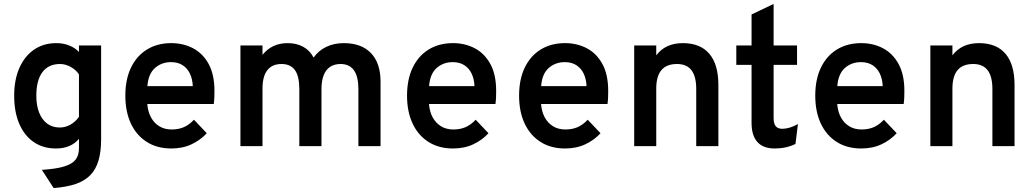

<svg xmlns="http://www.w3.org/2000/svg" viewBox="-20 -742 5246 975"><path d="M252.5 213 192.5 120.5Q264 116 305.2 103.5Q346.5 91 363.8 68.8Q381 46.5 381 11V-37Q340 12 264 12Q198.5 12 151 -20.8Q103.5 -53.5 77.8 -113.5Q52 -173.5 52 -256Q52 -337 78.5 -397Q105 -457 153 -490Q201 -523 266 -523Q301.5 -523 331.2 -511.2Q361 -499.5 381 -478V-511H493.5V-35Q493.5 28 480.2 73.2Q467 118.5 438.2 147.8Q409.5 177 363.5 192.5Q317.5 208 252.5 213ZM283.5 -94.5Q312 -94.5 338 -109.2Q364 -124 381 -149V-364Q366 -387.5 339 -402.2Q312 -417 285 -417Q226.5 -417 195.5 -375.8Q164.5 -334.5 164.5 -256Q164.5 -205.5 179 -169.5Q193.5 -133.5 220 -114Q246.5 -94.5 283.5 -94.5Z M850 12Q777.5 12 725 -21.5Q672.5 -55 644.5 -115.2Q616.5 -175.5 616.5 -256Q616.5 -339.5 645.5 -399.2Q674.5 -459 727 -491Q779.5 -523 850 -523Q910.5 -523 960.2 -497Q1010 -471 1039.5 -417.2Q1069 -363.5 1069 -280.5Q1069 -267.5 1068.5 -249.8Q1068 -232 1065.5 -214H728Q731 -175 746.8 -146Q762.5 -117 789 -100.8Q815.5 -84.5 851.5 -84.5Q886.5 -84.5 913.5 -96.2Q940.5 -108 965 -134L1030 -65.5Q998.5 -31 953.2 -9.5Q908 12 850 12ZM728.5 -304.5H959Q957.5 -341 944.2 -368.5Q931 -396 907 -411.2Q883 -426.5 848.5 -426.5Q800.5 -426.5 766.8 -396.5Q733 -366.5 728.5 -304.5Z M1201 0V-511H1313V-463.5Q1337 -493.5 1369 -508.2Q1401 -523 1441 -523Q1486 -523 1520 -504.2Q1554 -485.5 1572.5 -449.5Q1597 -485 1636.8 -504Q1676.5 -523 1725.5 -523Q1815.5 -523 1864 -472.2Q1912.5 -421.5 1912.5 -326.5V0H1800V-289.5Q1800 -353.5 1777.2 -385.2Q1754.5 -417 1709 -417Q1678 -417 1656.2 -402.5Q1634.5 -388 1623.5 -359.5Q1612.5 -331 1612.5 -290V0H1500V-289.5Q1500 -354.5 1477.8 -385.8Q1455.5 -417 1409.5 -417Q1362 -417 1337.5 -385.5Q1313 -354 1313 -292V0Z M2280.5 12Q2208 12 2155.5 -21.5Q2103 -55 2075 -115.2Q2047 -175.5 2047 -256Q2047 -339.5 2076 -399.2Q2105 -459 2157.5 -491Q2210 -523 2280.5 -523Q2341 -523 2390.8 -497Q2440.5 -471 2470 -417.2Q2499.5 -363.5 2499.5 -280.5Q2499.5 -267.5 2499 -249.8Q2498.5 -232 2496 -214H2158.5Q2161.5 -175 2177.2 -146Q2193 -117 2219.5 -100.8Q2246 -84.5 2282 -84.5Q2317 -84.5 2344 -96.2Q2371 -108 2395.5 -134L2460.5 -65.5Q2429 -31 2383.8 -9.5Q2338.5 12 2280.5 12ZM2159 -304.5H2389.5Q2388 -341 2374.8 -368.5Q2361.5 -396 2337.5 -411.2Q2313.5 -426.5 2279 -426.5Q2231 -426.5 2197.2 -396.5Q2163.5 -366.5 2159 -304.5Z M2849.5 12Q2777 12 2724.5 -21.5Q2672 -55 2644 -115.2Q2616 -175.5 2616 -256Q2616 -339.5 2645 -399.2Q2674 -459 2726.5 -491Q2779 -523 2849.5 -523Q2910 -523 2959.8 -497Q3009.5 -471 3039 -417.2Q3068.5 -363.5 3068.5 -280.5Q3068.5 -267.5 3068 -249.8Q3067.5 -232 3065 -214H2727.5Q2730.5 -175 2746.2 -146Q2762 -117 2788.5 -100.8Q2815 -84.5 2851 -84.5Q2886 -84.5 2913 -96.2Q2940 -108 2964.5 -134L3029.5 -65.5Q2998 -31 2952.8 -9.5Q2907.5 12 2849.5 12ZM2728 -304.5H2958.5Q2957 -341 2943.8 -368.5Q2930.5 -396 2906.5 -411.2Q2882.5 -426.5 2848 -426.5Q2800 -426.5 2766.2 -396.5Q2732.5 -366.5 2728 -304.5Z M3200.5 0V-511H3312.5V-461Q3336.5 -492.5 3370.2 -507.8Q3404 -523 3447.5 -523Q3536 -523 3582 -469Q3628 -415 3628 -310.5V0H3515.5V-290Q3515.5 -354 3491.2 -385.5Q3467 -417 3418 -417Q3365 -417 3338.8 -386Q3312.5 -355 3312.5 -292V0Z M3913.5 12Q3855.5 12 3826 -21Q3796.5 -54 3796.5 -117.5V-412.5H3719V-511H3796.5V-668.5L3908.5 -722V-511H4027.5V-412.5H3908.5V-142Q3908.5 -114.5 3919.2 -101.2Q3930 -88 3952.5 -88Q3989 -88 4032 -112L4019.5 -11Q3996 0.5 3970 6.2Q3944 12 3913.5 12Z M4353.5 12Q4281 12 4228.5 -21.5Q4176 -55 4148 -115.2Q4120 -175.5 4120 -256Q4120 -339.5 4149 -399.2Q4178 -459 4230.5 -491Q4283 -523 4353.5 -523Q4414 -523 4463.8 -497Q4513.5 -471 4543 -417.2Q4572.5 -363.5 4572.5 -280.5Q4572.5 -267.5 4572 -249.8Q4571.5 -232 4569 -214H4231.5Q4234.5 -175 4250.2 -146Q4266 -117 4292.5 -100.8Q4319 -84.5 4355 -84.5Q4390 -84.5 4417 -96.2Q4444 -108 4468.5 -134L4533.5 -65.5Q4502 -31 4456.8 -9.5Q4411.5 12 4353.5 12ZM4232 -304.5H4462.5Q4461 -341 4447.8 -368.5Q4434.5 -396 4410.5 -411.2Q4386.5 -426.5 4352 -426.5Q4304 -426.5 4270.2 -396.5Q4236.5 -366.5 4232 -304.5Z M4704.5 0V-511H4816.5V-461Q4840.5 -492.5 4874.2 -507.8Q4908 -523 4951.5 -523Q5040 -523 5086 -469Q5132 -415 5132 -310.5V0H5019.5V-290Q5019.5 -354 4995.2 -385.5Q4971 -417 4922 -417Q4869 -417 4842.8 -386Q4816.5 -355 4816.5 -292V0Z"/></svg>

Font: Overpass SemiBold
Style: Regular
Weight: 600
Designer: Delve Withrington, Dave Bailey, Thomas Jockin
Foundry: Delve Fonts LLC
Version: Version 4.000